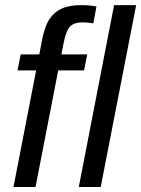

<svg xmlns="http://www.w3.org/2000/svg" viewBox="-20 -745 562 765"><path d="M211.9 -464.4 121.6 0H33.7L124 -464.4H49.8L62.5 -528.3H136.7L147.9 -587.9Q158.7 -641.6 177.7 -669.9Q196.3 -697.3 226.3 -710.9Q256.3 -724.6 303.7 -724.6Q340.3 -724.6 364.3 -718.8L351.6 -651.9Q346.2 -652.8 340.6 -653.6Q335 -654.3 329.6 -654.8Q324.2 -655.3 318.4 -655.5Q312.5 -655.8 307.1 -655.8Q275.9 -655.8 259.8 -639.9Q243.7 -624 233.9 -575.7L224.6 -528.3H327.6L314.9 -464.4ZM522.5 -724.6 381.3 0H293.9L434.6 -724.6Z"/></svg>

Font: Arimo
Style: Italic
Weight: 400
Italic angle: -12°
Designer: Steve Matteson
Foundry: Monotype Imaging Inc.
Version: Version 1.33